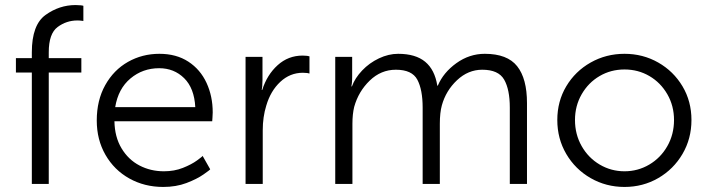

<svg xmlns="http://www.w3.org/2000/svg" viewBox="-20 -728 2803 760"><path d="M43 -441V-498H106V-521Q106 -630 160.5 -669Q215 -708 279 -708Q291 -708 299.5 -707Q308 -706 310 -705V-645Q308 -645 302 -646Q296 -647 286 -647Q243 -647 208 -621Q173 -595 173 -521V-498H302V-441H173V0H106V-441Z M611 -515Q678 -515 725.5 -484Q773 -453 797.5 -400Q822 -347 822 -283Q822 -272 821 -262Q820 -252 820 -248H433Q434 -186 461 -141Q488 -96 532 -73Q576 -50 629 -50Q670 -50 704 -63.5Q738 -77 760 -93Q782 -109 782 -111L812 -58Q812 -56 785.5 -37.5Q759 -19 718 -3.5Q677 12 626 12Q552 12 492 -21.5Q432 -55 397.5 -115Q363 -175 363 -251Q363 -331 396.5 -391Q430 -451 486.5 -483Q543 -515 611 -515ZM610 -458Q545 -458 496.5 -417.5Q448 -377 436 -304H753Q749 -379 709 -418.5Q669 -458 610 -458Z M1019 -503V-411Q1019 -396 1018 -385.5Q1017 -375 1016 -372H1018Q1037 -432 1079 -470Q1121 -508 1178 -508Q1188 -508 1195.5 -507Q1203 -506 1205 -505V-437Q1203 -438 1196 -439Q1189 -440 1179 -440Q1128 -440 1089.5 -404Q1051 -368 1034 -310Q1020 -265 1020 -212V0H952V-503Z M1374 -503V-425Q1374 -410 1373 -399.5Q1372 -389 1371 -386H1373Q1385 -419 1413.5 -449Q1442 -479 1480 -497Q1518 -515 1556 -515Q1625 -515 1663 -483.5Q1701 -452 1711 -389H1713Q1735 -441 1786.5 -478Q1838 -515 1899 -515Q1988 -515 2027 -466Q2066 -417 2066 -320V0H1998V-302Q1998 -374 1975.5 -413Q1953 -452 1889 -452Q1833 -452 1789 -410.5Q1745 -369 1729 -311Q1721 -282 1721 -238V0H1653V-302Q1653 -373 1632 -412.5Q1611 -452 1547 -452Q1488 -452 1443.5 -409Q1399 -366 1382 -305Q1375 -276 1375 -238V0H1307V-503Z M2452 -515Q2525 -515 2585.5 -480.5Q2646 -446 2681.5 -386.5Q2717 -327 2717 -253Q2717 -179 2681.5 -118.5Q2646 -58 2585.5 -23Q2525 12 2452 12Q2379 12 2318 -23Q2257 -58 2221.5 -118.5Q2186 -179 2186 -253Q2186 -327 2221.5 -386.5Q2257 -446 2318 -480.5Q2379 -515 2452 -515ZM2452 -50Q2505 -50 2550 -76.5Q2595 -103 2621.5 -149.5Q2648 -196 2648 -253Q2648 -309 2621.5 -355Q2595 -401 2550.5 -427Q2506 -453 2452 -453Q2398 -453 2353.5 -427Q2309 -401 2282.5 -355Q2256 -309 2256 -253Q2256 -196 2282.5 -149.5Q2309 -103 2354 -76.5Q2399 -50 2452 -50Z"/></svg>

Font: Museo Sans Light
Style: Regular
Weight: 300
Designer: Jos Buivenga
Foundry: Jos Buivenga & Rosetta Type Foundry (extension, remastering)
Version: Version 3.600;PS 1.000;hotconv 1.0.88;makeotf.lib2.5.647800;